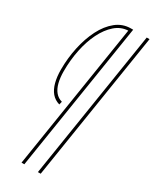

<svg xmlns="http://www.w3.org/2000/svg" viewBox="-239 -799 859 1067"><g transform="rotate(30 190.0 -265.0)"><path d="M212 210 362 -740H380L230 210ZM132 -195 127 -175Q96 -184 76.5 -207Q57 -230 47.5 -266Q38 -302 38 -348Q38 -421 53 -491Q68 -561 96.5 -617Q125 -673 166.5 -706.5Q208 -740 261 -740H275L125 210H107L254 -722Q208 -720 171.5 -688Q135 -656 109 -603.5Q83 -551 69.5 -485Q56 -419 56 -348Q56 -307 64 -275Q72 -243 89 -222.5Q106 -202 132 -195Z"/></g></svg>

Font: Georama ExtraCondensed Thin
Style: Italic
Weight: 100
Width: 2
Italic angle: -9°
Designer: Jean-Baptiste Levee
Foundry: Production Type
Version: Version 1.001